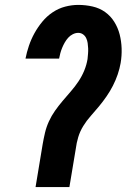

<svg xmlns="http://www.w3.org/2000/svg" viewBox="-20 -763 540 783"><path d="M125 0 154 -175Q158 -198 163.5 -221.5Q169 -245 179.5 -268Q190 -291 204.5 -311.5Q219 -332 235.5 -351.5Q252 -371 269 -390.5Q286 -410 300 -431Q314 -452 323.5 -475Q333 -498 337 -522Q338 -533 339 -544Q340 -555 339.5 -566Q339 -577 337.5 -587.5Q336 -598 331.5 -607.5Q327 -617 318.5 -623Q310 -629 299 -629Q288 -629 277 -623.5Q266 -618 258 -609Q250 -600 244 -589.5Q238 -579 233.5 -568Q229 -557 226 -546Q223 -535 221 -524H84Q89 -550 98 -576.5Q107 -603 120.5 -627.5Q134 -652 152.5 -674.5Q171 -697 195 -713Q219 -729 246 -736Q273 -743 299 -743Q329 -743 357.5 -736.5Q386 -730 408.5 -714Q431 -698 446 -674Q461 -650 468 -622.5Q475 -595 476 -565.5Q477 -536 472 -506Q468 -483 460 -459.5Q452 -436 440.5 -413.5Q429 -391 414.5 -370Q400 -349 383.5 -329Q367 -309 350 -290Q333 -271 319.5 -249Q306 -227 299 -203.5Q292 -180 289 -156L263 0Z"/></svg>

Font: Iosevka SS04 Heavy Oblique
Style: Regular
Weight: 900
Italic angle: -9°
Monospace: yes
Designer: Belleve Invis
Foundry: Belleve Invis
Version: Version 19.0.0; ttfautohint (v1.8.4)